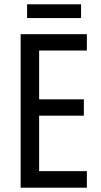

<svg xmlns="http://www.w3.org/2000/svg" viewBox="-20 -873 471 893"><path d="M384 0H76V-714H384V-638H162V-411H370V-335H162V-77H384ZM357 -853V-789H106V-853Z"/></svg>

Font: Noto Sans Display Condensed
Style: Regular
Weight: 400
Width: 3
Designer: Monotype Design Team
Foundry: Monotype Imaging Inc.
Version: Version 2.003